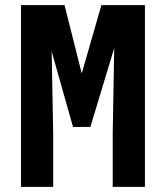

<svg xmlns="http://www.w3.org/2000/svg" viewBox="-20 -731 640 751"><path d="M232.4 -710.9 299.8 -443.8 376.5 -710.9H546.9V0H420.9V-210.4L426.8 -543L333.5 -234.4H265.6L182.1 -529.8L188 -210.4V0H62V-710.9Z"/></svg>

Font: Roboto Mono
Style: Bold
Weight: 700
Designer: Google
Version: Version 2.000985; 2015; ttfautohint (v1.3)